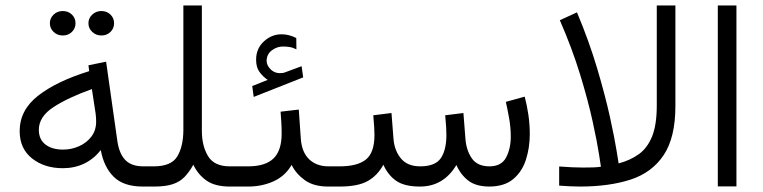

<svg xmlns="http://www.w3.org/2000/svg" viewBox="-20 -685 2802 705"><path d="M304.7 -599.6Q304.7 -618.2 318.6 -631.3Q332.5 -644.5 352.1 -644.5Q372.1 -644.5 385.5 -631.6Q398.9 -618.7 398.9 -599.6Q398.9 -580.6 385.5 -567.6Q372.1 -554.7 352.1 -554.7Q332.5 -554.7 318.6 -567.9Q304.7 -581.1 304.7 -599.6ZM163.1 -599.6Q163.1 -618.2 176.8 -631.3Q190.4 -644.5 210.4 -644.5Q230.5 -644.5 243.9 -631.6Q257.3 -618.7 257.3 -599.6Q257.3 -580.6 243.9 -567.6Q230.5 -554.7 210.4 -554.7Q190.4 -554.7 176.8 -567.9Q163.1 -581.1 163.1 -599.6ZM504.4 0Q433.6 0 397.5 -35.9Q361.3 -71.8 350.1 -133.8Q296.9 -67.4 210.4 -67.4Q143.1 -67.4 97.7 -103.3Q52.2 -139.2 52.2 -203.6Q52.2 -280.8 120.1 -333.7Q188 -386.7 307.6 -423.8L304.7 -445.3L369.6 -458.5L411.1 -166Q418 -120.1 440.4 -97.2Q462.9 -74.2 505.9 -74.2H524.9V0ZM333 -238.3Q333 -254.4 331.1 -268.1L317.4 -357.9Q229 -326.2 175.8 -291.3Q122.6 -256.3 122.6 -208.5Q122.6 -172.9 147 -154.3Q171.4 -135.7 211.4 -135.7Q242.7 -135.7 270.5 -148.2Q298.3 -160.6 315.7 -183.6Q333 -206.5 333 -238.3Z M653.3 -206.1V-665H721.2V-205.1Q721.2 -149.4 743.9 -111.8Q766.6 -74.2 823.7 -74.2H842.8V0H824.2Q769.5 0 738.3 -22Q707 -43.9 689.9 -80.1Q674.8 -53.2 657.7 -35.4Q640.6 -17.6 614.5 -8.8Q588.4 0 545.4 0H505.4V-74.2H544.9Q608.9 -74.2 630.9 -110.6Q652.8 -147 653.3 -206.1Z M962.9 -391.6Q945.3 -403.8 932.9 -420.7Q920.4 -437.5 920.4 -465.8Q920.4 -506.8 949 -533Q977.5 -559.1 1013.7 -559.1Q1041 -559.1 1067.9 -545.4L1068.4 -503.9Q1054.7 -510.7 1042.5 -512.5Q1030.3 -514.2 1019 -514.2Q996.6 -514.2 977.8 -499.8Q959 -485.4 959 -460.9Q959.5 -442.9 976.1 -428.2Q992.7 -413.6 1018.1 -417Q1019.5 -417 1025.4 -418.9L1087.4 -441.9L1093.3 -400.9L911.6 -329.1L906.2 -369.1ZM822.3 -74.2H891.1Q954.1 -74.2 984.1 -103Q1014.2 -131.8 1014.2 -194.8Q1014.2 -216.8 1012.9 -236.6Q1011.7 -256.3 1010.3 -274.9L1077.1 -282.7L1084.5 -176.3Q1087.9 -126.5 1115 -100.3Q1142.1 -74.2 1186.5 -74.2H1201.2V0H1185.5Q1131.3 0 1098.9 -23.7Q1066.4 -47.4 1050.8 -79.6Q1027.3 -38.6 984.6 -19.3Q941.9 0 891.1 0H822.3Z M1522 0Q1464.8 0 1434.6 -21.2Q1404.3 -42.5 1387.7 -80.1Q1365.7 -40 1329.8 -20Q1293.9 0 1226.6 0H1181.6V-74.2H1227.5Q1293 -74.2 1324 -99.6Q1355 -125 1355 -189.5Q1355 -202.1 1354 -218.5Q1353 -234.9 1350.6 -261.7L1417.5 -270L1424.8 -175.8Q1428.2 -132.3 1452.1 -103.3Q1476.1 -74.2 1522.9 -74.2Q1578.1 -74.2 1598.6 -104.2Q1619.1 -134.3 1619.1 -189.5Q1619.1 -202.1 1618.2 -218.5Q1617.2 -234.9 1614.7 -261.7L1681.6 -270L1689 -175.8Q1691.9 -133.8 1712.2 -104Q1732.4 -74.2 1777.3 -74.2Q1821.3 -74.2 1838.4 -106.9Q1855.5 -139.6 1855.5 -183.1Q1855.5 -217.8 1849.1 -252.7Q1842.8 -287.6 1837.4 -311L1906.7 -330.1Q1915 -298.3 1920.2 -263.2Q1925.3 -228 1925.3 -192.9Q1925.3 -142.6 1911.1 -98.6Q1897 -54.7 1864.7 -27.6Q1832.5 -0.5 1777.8 0Q1728 0 1699.7 -21.7Q1671.4 -43.5 1655.8 -79.1Q1608.4 0 1522 0Z M2109.4 0Q2090.8 0 2071.8 -1Q2052.7 -2 2033.2 -3.4V-73.7Q2060.5 -71.8 2080.1 -70.8Q2099.6 -69.8 2119.1 -69.8Q2142.1 -69.8 2158 -70.3Q2173.8 -70.8 2186.5 -72.8Q2186.5 -72.8 2179.7 -117.4Q2172.9 -162.1 2156.2 -238.5Q2139.6 -314.9 2110.1 -411.4Q2080.6 -507.8 2035.6 -610.8L2098.6 -639.6Q2143.1 -533.7 2172.6 -434.3Q2202.1 -335 2219.5 -256.1Q2236.8 -177.2 2244.1 -131.1Q2251.5 -85 2251.5 -85Q2293.9 -96.2 2325.4 -118.7Q2356.9 -141.1 2374.3 -183.8Q2391.6 -226.6 2391.6 -297.4V-665H2460V-295.9Q2460 -179.7 2416.7 -115.2Q2373.5 -50.8 2294.9 -25.4Q2216.3 0 2109.4 0Z M2684.1 -665V-0.5H2615.7V-665Z"/></svg>

Font: Vazirmatn RD UI Light
Style: Regular
Weight: 300
Designer: Saber Rastikerdar
Foundry: Saber Rastikerdar
Version: Version 33.003